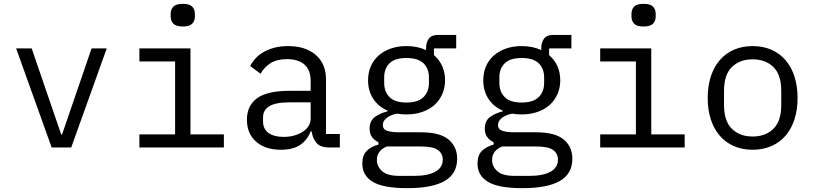

<svg xmlns="http://www.w3.org/2000/svg" viewBox="-20 -768 4240 1000"><path d="M249 0 64 -516H145L219 -300L299 -67H303L383 -300L457 -516H536L351 0Z M932 -630Q897 -630 883 -644.5Q869 -659 869 -681V-697Q869 -719 883 -733.5Q897 -748 932 -748Q967 -748 981 -733.5Q995 -719 995 -697V-681Q995 -659 981 -644.5Q967 -630 932 -630ZM706 -68H892V-448H706V-516H972V-68H1146V0H706Z M1695 0Q1648 0 1628 -24Q1608 -48 1603 -84H1598Q1581 -39 1543.5 -13.5Q1506 12 1443 12Q1362 12 1314 -30Q1266 -72 1266 -145Q1266 -217 1318.5 -256Q1371 -295 1488 -295H1598V-346Q1598 -403 1566 -431.5Q1534 -460 1475 -460Q1423 -460 1390 -439.5Q1357 -419 1337 -384L1283 -424Q1293 -444 1310 -463Q1327 -482 1352 -496.5Q1377 -511 1409 -519.5Q1441 -528 1480 -528Q1571 -528 1624.5 -482Q1678 -436 1678 -354V-70H1750V0ZM1457 -55Q1488 -55 1513.5 -62.5Q1539 -70 1558 -82.5Q1577 -95 1587.5 -112.5Q1598 -130 1598 -150V-235H1488Q1416 -235 1383 -215Q1350 -195 1350 -157V-136Q1350 -96 1378.5 -75.5Q1407 -55 1457 -55Z M2361 59Q2361 137 2296 174.5Q2231 212 2101 212Q1976 212 1921.5 179Q1867 146 1867 84Q1867 42 1889 19Q1911 -4 1951 -15V-27Q1929 -38 1917 -55Q1905 -72 1905 -98Q1905 -138 1931.5 -158Q1958 -178 1998 -188V-192Q1950 -213 1923.5 -254Q1897 -295 1897 -350Q1897 -389 1911 -422Q1925 -455 1951.5 -478.5Q1978 -502 2015 -515Q2052 -528 2097 -528Q2155 -528 2199 -507V-516Q2199 -546 2213 -566Q2227 -586 2261 -586H2356V-516H2240V-481Q2268 -457 2283 -424Q2298 -391 2298 -350Q2298 -311 2283.5 -278Q2269 -245 2243 -221.5Q2217 -198 2179.5 -185Q2142 -172 2097 -172Q2084 -172 2072 -173Q2060 -174 2048 -176Q2036 -174 2023 -169.5Q2010 -165 1999 -157.5Q1988 -150 1981 -140Q1974 -130 1974 -117Q1974 -94 1997 -86.5Q2020 -79 2057 -79H2171Q2271 -79 2316 -41.5Q2361 -4 2361 59ZM2286 63Q2286 32 2261 13.5Q2236 -5 2174 -5H1995Q1943 16 1943 65Q1943 99 1970 123.5Q1997 148 2060 148H2138Q2208 148 2247 126.5Q2286 105 2286 63ZM2097 -234Q2157 -234 2185.5 -262Q2214 -290 2214 -336V-365Q2214 -411 2185.5 -438.5Q2157 -466 2097 -466Q2037 -466 2009 -438.5Q1981 -411 1981 -365V-336Q1981 -290 2009 -262Q2037 -234 2097 -234Z M2961 59Q2961 137 2896 174.5Q2831 212 2701 212Q2576 212 2521.5 179Q2467 146 2467 84Q2467 42 2489 19Q2511 -4 2551 -15V-27Q2529 -38 2517 -55Q2505 -72 2505 -98Q2505 -138 2531.5 -158Q2558 -178 2598 -188V-192Q2550 -213 2523.5 -254Q2497 -295 2497 -350Q2497 -389 2511 -422Q2525 -455 2551.5 -478.5Q2578 -502 2615 -515Q2652 -528 2697 -528Q2755 -528 2799 -507V-516Q2799 -546 2813 -566Q2827 -586 2861 -586H2956V-516H2840V-481Q2868 -457 2883 -424Q2898 -391 2898 -350Q2898 -311 2883.5 -278Q2869 -245 2843 -221.5Q2817 -198 2779.5 -185Q2742 -172 2697 -172Q2684 -172 2672 -173Q2660 -174 2648 -176Q2636 -174 2623 -169.5Q2610 -165 2599 -157.5Q2588 -150 2581 -140Q2574 -130 2574 -117Q2574 -94 2597 -86.5Q2620 -79 2657 -79H2771Q2871 -79 2916 -41.5Q2961 -4 2961 59ZM2886 63Q2886 32 2861 13.5Q2836 -5 2774 -5H2595Q2543 16 2543 65Q2543 99 2570 123.5Q2597 148 2660 148H2738Q2808 148 2847 126.5Q2886 105 2886 63ZM2697 -234Q2757 -234 2785.5 -262Q2814 -290 2814 -336V-365Q2814 -411 2785.5 -438.5Q2757 -466 2697 -466Q2637 -466 2609 -438.5Q2581 -411 2581 -365V-336Q2581 -290 2609 -262Q2637 -234 2697 -234Z M3332 -630Q3297 -630 3283 -644.5Q3269 -659 3269 -681V-697Q3269 -719 3283 -733.5Q3297 -748 3332 -748Q3367 -748 3381 -733.5Q3395 -719 3395 -697V-681Q3395 -659 3381 -644.5Q3367 -630 3332 -630ZM3106 -68H3292V-448H3106V-516H3372V-68H3546V0H3106Z M3900 12Q3846 12 3802.5 -7Q3759 -26 3728.5 -61.5Q3698 -97 3682 -146.5Q3666 -196 3666 -258Q3666 -319 3682 -369Q3698 -419 3728.5 -454.5Q3759 -490 3802.5 -509Q3846 -528 3900 -528Q3954 -528 3997.5 -509Q4041 -490 4071.5 -454.5Q4102 -419 4118 -369Q4134 -319 4134 -258Q4134 -196 4118 -146.5Q4102 -97 4071.5 -61.5Q4041 -26 3997.5 -7Q3954 12 3900 12ZM3900 -57Q3967 -57 4008 -97Q4049 -137 4049 -221V-295Q4049 -379 4008 -419Q3967 -459 3900 -459Q3833 -459 3792 -419Q3751 -379 3751 -295V-221Q3751 -137 3792 -97Q3833 -57 3900 -57Z"/></svg>

Font: PlemolJP35 Console
Style: Regular
Weight: 400
Version: v2.0.3; ttfautohint (v1.8.4.7-5d5b-dirty) -l 6 -r 45 -G 200 